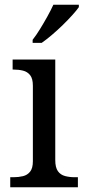

<svg xmlns="http://www.w3.org/2000/svg" viewBox="-20 -786 360 806"><path d="M23 0V-42H36Q58 -42 76.5 -46.5Q95 -51 106.5 -65.5Q118 -80 118 -109V-426Q118 -456 106.5 -470.5Q95 -485 76.5 -489.5Q58 -494 36 -494H33V-536H212V-114Q212 -83 223 -67.5Q234 -52 253 -47Q272 -42 294 -42H307V0ZM117 -619Q132 -638 148 -664Q164 -690 179 -717Q194 -744 204 -766H311V-756Q302 -743 284 -723Q266 -703 243.5 -681Q221 -659 198 -639.5Q175 -620 155 -606H117Z"/></svg>

Font: Noto Serif Hebrew
Style: Regular
Weight: 400
Designer: Monotype Design Team
Foundry: Monotype Imaging Inc.
Version: Version 2.003